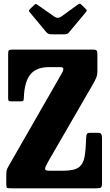

<svg xmlns="http://www.w3.org/2000/svg" viewBox="-20 -1018 592 1038"><path d="M51 -750H483.5Q497 -750 501.8 -745.2Q506.5 -740.5 506.5 -726V-634Q506.5 -612 499 -595Q491.5 -578 484 -565.5L244 -150.5Q235.5 -135 229.8 -124.5Q224 -114 224 -105Q224 -100.5 228 -97.8Q232 -95 247 -95H321.5Q379 -95 404.5 -112.5Q430 -130 437 -169.2Q444 -208.5 446 -273.5Q446.5 -288.5 449.8 -294.2Q453 -300 469 -300H510Q524.5 -300 528 -292Q531.5 -284 531.5 -270.5V-30Q531.5 -9 526 -4.5Q520.5 0 499.5 0H40.5Q24 0 19 -2.2Q14 -4.5 14 -21V-75.5Q14 -95 19 -105.8Q24 -116.5 31 -128L308 -611Q314.5 -623 318.5 -630Q322.5 -637 322.5 -645.5Q322.5 -655 306 -655H244Q176 -655 144 -615.2Q112 -575.5 109 -491Q108.5 -475.5 105.2 -472.8Q102 -470 86.5 -470H43Q29 -470 26.5 -473.5Q24 -477 24 -490.5V-727Q24 -744 29 -747Q34 -750 51 -750ZM230 -844.5 141 -951.5Q132 -960.5 142 -969L165 -991Q171.5 -997 174.5 -996.2Q177.5 -995.5 185 -990.5L272.5 -929Q292.5 -915 311.5 -928.5L402.5 -994.5Q409 -999 412.8 -997.8Q416.5 -996.5 422.5 -990.5L442 -971Q448.5 -965 449 -961.8Q449.5 -958.5 444 -952L353 -843Q348 -837 343.2 -834.8Q338.5 -832.5 327 -832.5H261Q248 -832.5 241.5 -835.5Q235 -838.5 230 -844.5Z"/></svg>

Font: Besley* Condensed
Style: Bold
Weight: 700
Width: 3
Designer: Owen Earl
Foundry: indestructible type*
Version: Version 3.000; ttfautohint (v1.8.3)